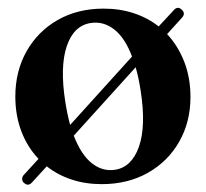

<svg xmlns="http://www.w3.org/2000/svg" viewBox="-20 -471 537 501"><path d="M43 6.5Q38 3 37.8 -3.5Q37.5 -10 42.5 -15L80.5 -56.5Q51.5 -87 35.8 -128.2Q20 -169.5 20 -219Q20 -285 49.2 -337Q78.5 -389 130.5 -418.8Q182.5 -448.5 250.5 -448.5Q293 -448.5 329.2 -436.5Q365.5 -424.5 394 -402L433 -444Q443 -456 454 -446Q465 -436 455 -425L416 -382Q444.5 -351.5 460.8 -309.8Q477 -268 477 -218Q477 -152.5 447.5 -101Q418 -49.5 365.8 -20Q313.5 9.5 245.5 9.5Q203 9.5 166.8 -2.5Q130.5 -14.5 102 -37L63.5 5Q53.5 16 43 6.5ZM150.5 -204.5Q155.5 -172.5 163 -145L324.5 -323.5Q306 -372.5 278 -394.2Q250 -416 217 -411Q172.5 -404.5 154.2 -350.5Q136 -296.5 150.5 -204.5ZM280 -28Q323.5 -34.5 342.5 -88Q361.5 -141.5 347 -234.5Q342 -267.5 334 -295.5L172.5 -117Q191.5 -67.5 219.5 -45.2Q247.5 -23 280 -28Z"/></svg>

Font: Fraunces 144pt S050 SemiBold
Style: Regular
Weight: 600
Version: Version 1.000; ttfautohint (v1.8.3)